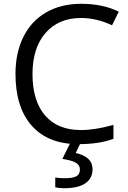

<svg xmlns="http://www.w3.org/2000/svg" viewBox="-20 -744 671 1004"><path d="M403.8 -649.9Q286.1 -649.9 218 -571.5Q149.9 -493.2 149.9 -356.9Q149.9 -216.8 215.6 -140.4Q281.2 -64 402.8 -64Q477.5 -64 573.2 -90.8V-18.1Q499 9.8 390.1 9.8Q232.4 9.8 146.7 -85.9Q61 -181.6 61 -357.9Q61 -468.3 102.3 -551.3Q143.6 -634.3 221.4 -679.2Q299.3 -724.1 404.8 -724.1Q517.1 -724.1 601.1 -683.1L565.9 -611.8Q484.9 -649.9 403.8 -649.9ZM463.9 141.1Q463.9 188.5 426.5 214.4Q389.2 240.2 315.9 240.2Q291 240.2 269 235.8V184.1Q291 188 319.8 188Q358.4 188 378.2 178.2Q397.9 168.5 397.9 142.1Q397.9 121.1 378.7 108.2Q359.4 95.2 306.2 86.9L349.1 0H402.8L376 56.2Q463.9 75.2 463.9 141.1Z"/></svg>

Font: Open Sans Y to K
Style: Regular
Weight: 400
Version: Version 1.10